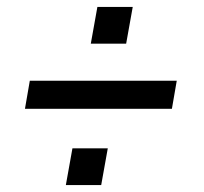

<svg xmlns="http://www.w3.org/2000/svg" viewBox="-20 -554 590 554"><path d="M344 -428H242L261 -534H363ZM476 -240H52L66 -321H490ZM272 -20H170L189 -126H291Z"/></svg>

Font: Cabin
Style: Medium Italic
Weight: 500
Designer: Pablo Impallari
Foundry: Pablo Impallari. www.impallari.com Igino Marini. www.ikern.com
Version: Version 1.005